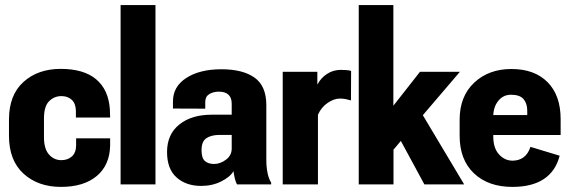

<svg xmlns="http://www.w3.org/2000/svg" viewBox="-20 -731 2253 761"><path d="M15.6 -192.9Q15.6 -95.2 73.2 -42.7Q130.9 9.8 221.7 9.8Q312 9.8 363.5 -33.4Q415 -76.7 416.5 -153.8V-182.6H281.7V-156.2Q281.7 -126 265.1 -111.1Q248.5 -96.2 223.1 -96.2Q193.8 -96.2 174.1 -118.7Q154.3 -141.1 154.3 -187V-261.7Q154.3 -309.6 174.6 -329.8Q194.8 -350.1 223.6 -350.1Q248 -350.1 263.9 -335.9Q279.8 -321.8 280.8 -292.5V-265.1H416.5L415.5 -296.9Q410.6 -374.5 361.6 -416.3Q312.5 -458 220.7 -458Q130.4 -458 73 -406.2Q15.6 -354.5 15.6 -256.8Z M458 0H596.2V-710.9H458Z M642.1 -128.4Q642.1 -61.5 679.7 -27.8Q717.3 5.9 777.3 5.9Q821.8 5.9 857.4 -12.2Q893.1 -30.3 905.3 -52.7Q907.2 -38.6 910.6 -24.2Q914.1 -9.8 919.4 0H1054.7V-7.3Q1044.9 -22.9 1040.3 -46.1Q1035.6 -69.3 1035.6 -96.7V-314Q1035.6 -390.1 989 -423.3Q942.4 -456.5 857.4 -456.5Q772 -456.5 718.5 -422.1Q665 -387.7 665.5 -327.6V-300.8L793.5 -300.3V-326.7Q793.5 -348.1 809.3 -357.9Q825.2 -367.7 847.7 -367.7Q872.6 -367.7 885.5 -355.7Q898.4 -343.8 898.4 -319.8V-276.4H818.8Q739.3 -276.4 690.7 -237.5Q642.1 -198.7 642.1 -128.4ZM778.8 -135.7Q778.8 -170.4 798.1 -183.3Q817.4 -196.3 851.1 -196.3H898.4V-142.1Q898.4 -115.2 875.7 -98.1Q853 -81.1 828.1 -81.1Q805.7 -81.1 792.2 -92.8Q778.8 -104.5 778.8 -135.7Z M1100.6 0H1240.2V-276.4Q1253.9 -306.6 1279.1 -323.5Q1304.2 -340.3 1326.7 -340.3Q1339.4 -340.3 1349.4 -338.4Q1359.4 -336.4 1371.1 -333L1371.6 -449.7Q1365.7 -452.1 1355 -453.1Q1344.2 -454.1 1331.1 -454.1Q1300.8 -454.1 1276.4 -438.2Q1252 -422.4 1238.3 -396.5H1237.8V-446.3H1100.6Z M1401.9 0H1539.6V-137.7L1568.8 -172.4L1662.1 0H1819.8L1625 -326.2L1541 -224.1L1568.8 -172.4L1802.7 -446.3H1644.5L1539.1 -312V-710.9H1401.9Z M1801.8 -192.9Q1801.8 -97.7 1858.6 -43.9Q1915.5 9.8 2010.7 9.8Q2088.9 9.8 2135.7 -21.5Q2182.6 -52.7 2198.2 -113.8L2082.5 -148.9Q2073.2 -120.6 2054.9 -107.4Q2036.6 -94.2 2011.7 -94.2Q1980.5 -94.2 1957.8 -119.1Q1935.1 -144 1935.1 -189.9V-269.5Q1935.1 -306.2 1954.6 -330.8Q1974.1 -355.5 2005.4 -355.5Q2040 -355.5 2054.9 -338.4Q2069.8 -321.3 2069.8 -292V-274.9H1876V-195.8H2202.1V-258.8Q2202.1 -353 2150.4 -405.3Q2098.6 -457.5 2007.3 -457.5Q1917 -457.5 1859.4 -403.3Q1801.8 -349.1 1801.8 -256.8Z"/></svg>

Font: Roboto Flex Super Cond Bold
Style: Regular
Weight: 700
Width: 3
Designer: Berlow after Robertson
Foundry: Google
Version: Version 3.000